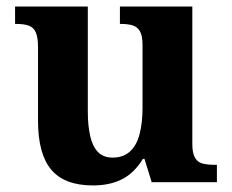

<svg xmlns="http://www.w3.org/2000/svg" viewBox="-20 -556 707 586"><path d="M264 10Q177 10 136.5 -38Q96 -86 96 -188V-412Q96 -441 89.5 -456.5Q83 -472 68.5 -477.5Q54 -483 29 -483H26V-536H248V-216Q248 -174 255 -142Q262 -110 278.5 -92.5Q295 -75 324 -75Q356 -75 376.5 -93.5Q397 -112 406 -146.5Q415 -181 415 -227V-419Q415 -448 406.5 -461.5Q398 -475 383.5 -479Q369 -483 349 -483H346V-536H567V-116Q567 -88 575.5 -74Q584 -60 599.5 -56.5Q615 -53 634 -53H642V0H443L421 -71H416Q390 -28 352.5 -9Q315 10 264 10Z"/></svg>

Font: Noto Serif Khmer
Style: Bold
Weight: 700
Version: Version 2.003